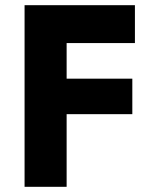

<svg xmlns="http://www.w3.org/2000/svg" viewBox="-20 -720 593 740"><path d="M186.3 -554H500V-700H186.3ZM186.3 -280H490V-416.8H186.3ZM74.7 -700V0H236.8V-700Z"/></svg>

Font: Jost* Book
Style: Regular
Weight: 400
Version: Version 3.000